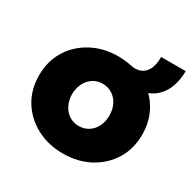

<svg xmlns="http://www.w3.org/2000/svg" viewBox="-148 -793 948 950"><g transform="rotate(30 326.0 -318.5)"><path d="M32 -267Q32 -348 70 -410Q108 -472 175 -508Q242 -544 327 -544Q342 -544 357 -542.5Q372 -541 385 -539Q397 -537 407 -535Q417 -533 424 -533Q466 -533 488 -562.5Q510 -592 510 -647H650Q650 -601 636 -559.5Q622 -518 591 -489.5Q560 -461 511 -451L526 -476Q571 -439 596 -385.5Q621 -332 621 -267Q621 -186 583 -124Q545 -62 478.5 -26Q412 10 327 10Q242 10 175 -26Q108 -62 70 -124Q32 -186 32 -267ZM433 -267Q433 -303 419.5 -330Q406 -357 381.5 -372.5Q357 -388 327 -388Q296 -388 272 -372.5Q248 -357 234 -329.5Q220 -302 220 -267Q220 -233 234 -205.5Q248 -178 272 -162.5Q296 -147 327 -147Q357 -147 381.5 -162.5Q406 -178 419.5 -205.5Q433 -233 433 -267Z"/></g></svg>

Font: Mach ExtraBold
Style: Regular
Weight: 800
Version: Version 1.002